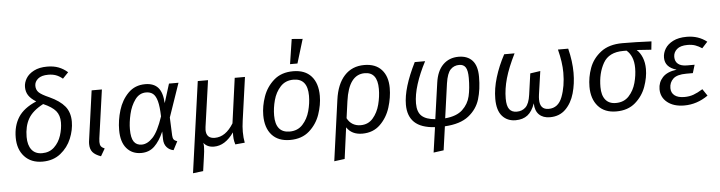

<svg xmlns="http://www.w3.org/2000/svg" viewBox="-55 -1066 5806 1548"><g transform="rotate(-5 2848.0 -292.0)"><path d="M520 -688 474 -640Q446 -663 419 -672.5Q392 -682 358 -682Q303 -682 275 -658.5Q247 -635 247 -602Q247 -569 268.5 -548Q290 -527 352 -500Q435 -462 475 -413.5Q515 -365 515 -289Q515 -222 486.5 -152.5Q458 -83 398.5 -35.5Q339 12 252 12Q160 12 106.5 -46Q53 -104 53 -200Q53 -295 96.5 -363.5Q140 -432 243 -476Q200 -503 181.5 -532Q163 -561 163 -599Q163 -635 183.5 -669Q204 -703 247.5 -725.5Q291 -748 355 -748Q407 -748 446.5 -733Q486 -718 520 -688ZM141 -197Q141 -131 170 -93.5Q199 -56 255 -56Q314 -56 353 -93Q392 -130 409.5 -184.5Q427 -239 427 -291Q427 -348 397.5 -383.5Q368 -419 297 -450Q209 -404 175 -343.5Q141 -283 141 -197Z M724 -134Q722 -112 722 -106Q722 -83 730.5 -71Q739 -59 760 -50L725 10Q679 -6 658.5 -30.5Q638 -55 638 -97Q638 -113 641 -131L696 -526H779Z M1274 -372 1322 -526H1399L1305 -253L1311 -107Q1312 -86 1319.5 -75Q1327 -64 1348 -57L1312 12Q1279 6 1257.5 -18.5Q1236 -43 1235 -83L1234 -146Q1201 -70 1158 -29Q1115 12 1051 12Q977 12 933 -39.5Q889 -91 889 -187Q889 -267 913.5 -347.5Q938 -428 992.5 -483Q1047 -538 1130 -538Q1198 -538 1233.5 -499Q1269 -460 1274 -372ZM976 -186Q976 -117 997 -86Q1018 -55 1061 -55Q1107 -55 1151 -101.5Q1195 -148 1235 -268Q1233 -348 1221 -392Q1209 -436 1187 -453.5Q1165 -471 1131 -471Q1077 -471 1042 -423Q1007 -375 991.5 -308.5Q976 -242 976 -186Z M1881 -86Q1881 -38 1889 2L1812 9Q1804 -17 1802 -38Q1800 -59 1801 -89Q1730 12 1640 12Q1585 12 1556 -26Q1559 -13 1559 5Q1559 37 1550 95L1535 201L1452 211L1555 -526H1638L1585 -152Q1583 -134 1583 -128Q1583 -58 1653 -58Q1740 -58 1804 -162L1854 -526H1937L1888 -176Q1881 -128 1881 -86Z M2057 -205Q2057 -279 2084 -355.5Q2111 -432 2171.5 -485Q2232 -538 2327 -538Q2423 -538 2474 -481Q2525 -424 2525 -322Q2525 -249 2498.5 -172Q2472 -95 2411.5 -41.5Q2351 12 2256 12Q2160 12 2108.5 -45.5Q2057 -103 2057 -205ZM2438 -330Q2438 -470 2324 -470Q2259 -470 2218.5 -426Q2178 -382 2161 -319Q2144 -256 2144 -196Q2144 -56 2258 -56Q2323 -56 2363.5 -100Q2404 -144 2421 -207Q2438 -270 2438 -330ZM2427 -791 2368 -597H2308L2339 -798Z M3092 -336Q3092 -259 3067 -179Q3042 -99 2985 -43.5Q2928 12 2840 12Q2755 12 2714 -50L2680 203L2595 214L2663 -277Q2680 -403 2742 -470.5Q2804 -538 2903 -538Q2994 -538 3043 -484Q3092 -430 3092 -336ZM3004 -336Q3004 -472 2901 -472Q2772 -472 2743 -260L2724 -123Q2740 -91 2768 -74Q2796 -57 2833 -57Q2894 -57 2932.5 -101.5Q2971 -146 2987.5 -210Q3004 -274 3004 -336Z M3817 -363Q3817 -261 3793 -182Q3769 -103 3701 -49.5Q3633 4 3508 11L3481 203L3399 214L3428 11Q3316 4 3263 -46.5Q3210 -97 3210 -190Q3210 -324 3311 -526H3395Q3346 -433 3319 -347.5Q3292 -262 3292 -193Q3292 -123 3327 -91Q3362 -59 3436 -53L3477 -343Q3490 -439 3540 -488.5Q3590 -538 3666 -538Q3738 -538 3777.5 -495Q3817 -452 3817 -363ZM3555 -333 3516 -53Q3609 -61 3657 -106Q3705 -151 3719.5 -213.5Q3734 -276 3734 -361Q3734 -421 3717.5 -446.5Q3701 -472 3666 -472Q3623 -472 3595 -442.5Q3567 -413 3555 -333Z M3932 -174Q3932 -256 3959.5 -346.5Q3987 -437 4035 -526H4119Q4064 -416 4040 -331Q4016 -246 4016 -169Q4016 -109 4036 -82.5Q4056 -56 4096 -56Q4140 -56 4168.5 -84Q4197 -112 4207 -183L4231 -354L4313 -366L4286 -178Q4283 -157 4283 -138Q4283 -56 4354 -56Q4432 -56 4464.5 -141.5Q4497 -227 4497 -337Q4497 -421 4470 -526H4553Q4579 -422 4579 -329Q4579 -241 4557 -163.5Q4535 -86 4485.5 -37Q4436 12 4359 12Q4303 12 4271 -19.5Q4239 -51 4238 -111Q4216 -47 4178 -17.5Q4140 12 4081 12Q4014 12 3973 -34Q3932 -80 3932 -174Z M4697 -205Q4697 -282 4724 -356Q4751 -430 4817 -481Q4883 -532 4992 -532Q5095 -532 5227 -526L5220 -459L5102 -467Q5130 -442 5146.5 -401Q5163 -360 5163 -308Q5163 -240 5136.5 -166Q5110 -92 5050 -40Q4990 12 4896 12Q4801 12 4749 -47Q4697 -106 4697 -205ZM5077 -323Q5077 -375 5061.5 -411.5Q5046 -448 5020 -469H4993Q4877 -469 4831 -388Q4785 -307 4785 -195Q4785 -128 4814 -92Q4843 -56 4898 -56Q4964 -56 5004 -99.5Q5044 -143 5060.5 -204Q5077 -265 5077 -323Z M5258 -136Q5258 -191 5294.5 -231Q5331 -271 5409 -281Q5316 -308 5316 -386Q5316 -424 5337 -458.5Q5358 -493 5402 -515.5Q5446 -538 5513 -538Q5607 -538 5675 -484L5630 -435Q5603 -453 5576.5 -462.5Q5550 -472 5513 -472Q5456 -472 5427.5 -447Q5399 -422 5399 -385Q5399 -348 5423.5 -328Q5448 -308 5495 -308H5557L5537 -242H5484Q5409 -242 5377.5 -212.5Q5346 -183 5346 -137Q5346 -99 5373.5 -77.5Q5401 -56 5453 -56Q5493 -56 5526.5 -68Q5560 -80 5602 -106L5639 -51Q5549 12 5446 12Q5361 12 5309.5 -29Q5258 -70 5258 -136Z"/></g></svg>

Font: FiraGO Book
Style: Italic
Weight: 350
Italic angle: -8°
Designer: bBox Type GmbH
Foundry: bBox Type GmbH
Version: Version 1.001